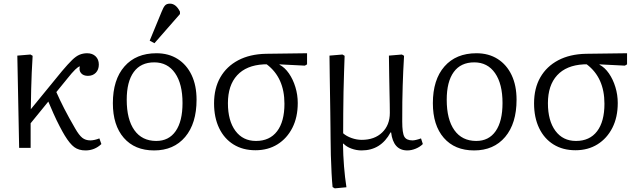

<svg xmlns="http://www.w3.org/2000/svg" viewBox="-20 -811 3502 1053"><path d="M449 14Q412 14 387.5 -4Q363 -22 335 -68Q324 -86 307 -118.5Q290 -151 273.5 -188Q257 -225 245 -254L148 -135V0H85L75 -506L147 -512L159 -505Q156 -455 154 -412Q152 -369 151 -322.5Q150 -276 149 -212L320 -421Q353 -460 375 -481.5Q397 -503 416.5 -511Q436 -519 458 -519Q487 -519 504.5 -502Q522 -485 522 -457Q522 -429 505.5 -412Q489 -395 462 -395Q437 -395 424.5 -410Q412 -425 418 -447Q401 -445 350 -381L289 -306Q308 -263 332 -216Q356 -169 392 -107Q413 -70 431 -55.5Q449 -41 476 -41Q486 -41 499.5 -44Q513 -47 525 -52L536 -21Q499 14 449 14Z M825 14Q719 14 659 -55Q599 -124 599 -245Q599 -374 662.5 -446.5Q726 -519 838 -519Q905 -519 954.5 -487.5Q1004 -456 1031 -399Q1058 -342 1058 -264Q1058 -134 995.5 -60Q933 14 825 14ZM837 -38Q906 -38 943.5 -92Q981 -146 981 -246Q981 -351 940 -410Q899 -469 826 -469Q752 -469 713.5 -416Q675 -363 675 -264Q675 -156 717 -97Q759 -38 837 -38ZM827 -574 801 -588 867 -748Q876 -771 885 -781Q894 -791 912 -791Q945 -791 967 -747V-734Z M1381 13Q1312 13 1261 -18.5Q1210 -50 1182 -108Q1154 -166 1154 -244Q1154 -327 1188.5 -387Q1223 -447 1286.5 -480.5Q1350 -514 1438 -516L1664 -519V-458L1652 -451L1513 -458V-456Q1542 -441 1564.5 -408.5Q1587 -376 1600 -333.5Q1613 -291 1613 -246Q1613 -168 1583.5 -110Q1554 -52 1502 -19.5Q1450 13 1381 13ZM1384 -38Q1459 -38 1499.5 -91Q1540 -144 1540 -242Q1540 -385 1443 -458H1426Q1331 -453 1280.5 -398Q1230 -343 1230 -245Q1230 -149 1271 -93.5Q1312 -38 1384 -38Z M1816 222 1804 215Q1801 186 1798.5 139Q1796 92 1794.5 39.5Q1793 -13 1793 -57Q1793 -71 1792.5 -107Q1792 -143 1791.5 -191Q1791 -239 1790 -290.5Q1789 -342 1788.5 -388Q1788 -434 1787.5 -465.5Q1787 -497 1787 -506L1858 -512L1870 -505Q1869 -468 1867 -417Q1865 -366 1864 -307.5Q1863 -249 1862.5 -190.5Q1862 -132 1862 -80Q1880 -64 1908 -54Q1936 -44 1964 -44Q2034 -44 2076 -84.5Q2118 -125 2118 -192Q2118 -207 2117.5 -240.5Q2117 -274 2116 -315Q2115 -356 2114.5 -396Q2114 -436 2113.5 -466Q2113 -496 2113 -506L2184 -512L2196 -505Q2193 -460 2191.5 -420.5Q2190 -381 2188.5 -340.5Q2187 -300 2186.5 -252.5Q2186 -205 2186 -144Q2186 -82 2197.5 -61.5Q2209 -41 2243 -41Q2250 -41 2263 -44Q2276 -47 2289 -52L2299 -21Q2283 -5 2259.5 4.5Q2236 14 2214 14Q2137 14 2125 -85H2122Q2069 14 1963 14Q1935 14 1907.5 4Q1880 -6 1864 -23H1861Q1863 106 1880 216Z M2580 14Q2474 14 2414 -55Q2354 -124 2354 -245Q2354 -374 2417.5 -446.5Q2481 -519 2593 -519Q2660 -519 2709.5 -487.5Q2759 -456 2786 -399Q2813 -342 2813 -264Q2813 -134 2750.5 -60Q2688 14 2580 14ZM2592 -38Q2661 -38 2698.5 -92Q2736 -146 2736 -246Q2736 -351 2695 -410Q2654 -469 2581 -469Q2507 -469 2468.5 -416Q2430 -363 2430 -264Q2430 -156 2472 -97Q2514 -38 2592 -38Z M3136 13Q3067 13 3016 -18.5Q2965 -50 2937 -108Q2909 -166 2909 -244Q2909 -327 2943.5 -387Q2978 -447 3041.5 -480.5Q3105 -514 3193 -516L3419 -519V-458L3407 -451L3268 -458V-456Q3297 -441 3319.5 -408.5Q3342 -376 3355 -333.5Q3368 -291 3368 -246Q3368 -168 3338.5 -110Q3309 -52 3257 -19.5Q3205 13 3136 13ZM3139 -38Q3214 -38 3254.5 -91Q3295 -144 3295 -242Q3295 -385 3198 -458H3181Q3086 -453 3035.5 -398Q2985 -343 2985 -245Q2985 -149 3026 -93.5Q3067 -38 3139 -38Z"/></svg>

Font: Literata 12pt Light
Style: Regular
Weight: 300
Designer: Latin by Veronika Burian and Jose Scaglione. Greek by Irene Vlachou. Cyrillic by Vera Evstafieva.
Foundry: TypeTogether
Version: Version 3.002